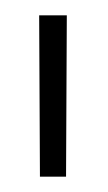

<svg xmlns="http://www.w3.org/2000/svg" viewBox="-20 -720 140 250"><path d="M32 -490 31 -700H67L66 -490Z"/></svg>

Font: TypoPRO Titillium Title
Style: Regular
Weight: 250
Designer: Campivisivi
Foundry: Accademia di Belle Arti di Urbino and students of MA course of Visual design
Version: 1.000